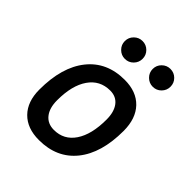

<svg xmlns="http://www.w3.org/2000/svg" viewBox="-206 -861 998 998"><g transform="rotate(45 293.0 -362.5)"><path d="M245.1 9.8Q158.7 9.8 110.1 -39.8Q61.5 -89.4 61.5 -177.7Q61.5 -342.8 135.3 -435.1Q209 -527.3 339.8 -527.3Q426.3 -527.3 474.9 -476.6Q523.4 -425.8 523.4 -335Q523.4 -172.4 450 -81.3Q376.5 9.8 245.1 9.8ZM263.2 -82.5Q336.4 -82.5 377.7 -143.8Q418.9 -205.1 418.9 -314Q418.9 -370.6 394.5 -402.6Q370.1 -434.6 325.7 -434.6Q250.5 -434.6 208.3 -373.5Q166 -312.5 166 -203.6Q166 -146.5 191.7 -114.5Q217.3 -82.5 263.2 -82.5ZM262.7 -604.5Q235.8 -604.5 216.6 -623.8Q197.3 -643.1 197.3 -669.9Q197.3 -697.3 216.6 -716.3Q235.8 -735.4 262.7 -735.4Q290 -735.4 309.1 -716.3Q328.1 -697.3 328.1 -669.9Q328.1 -643.1 309.1 -623.8Q290 -604.5 262.7 -604.5ZM467.8 -604.5Q440.9 -604.5 421.6 -623.8Q402.3 -643.1 402.3 -669.9Q402.3 -697.3 421.6 -716.3Q440.9 -735.4 467.8 -735.4Q495.1 -735.4 514.2 -716.3Q533.2 -697.3 533.2 -669.9Q533.2 -643.1 514.2 -623.8Q495.1 -604.5 467.8 -604.5Z"/></g></svg>

Font: Cascadia Mono PL
Style: Italic
Weight: 400
Italic angle: -10°
Monospace: yes
Designer: Aaron Bell
Foundry: Saja Typeworks
Version: Version 2404.023; ttfautohint (v1.8.4)